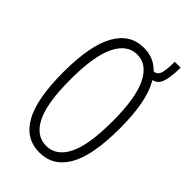

<svg xmlns="http://www.w3.org/2000/svg" viewBox="-213 -747 827 827"><g transform="rotate(45 200.0 -333.5)"><path d="M200 11Q116 11 72 -66Q28 -143 28 -308Q28 -468 72 -547.5Q116 -627 200 -627Q283 -627 327.5 -547.5Q372 -468 372 -308Q372 -143 327.5 -66Q283 11 200 11ZM200 -30Q261 -30 294.5 -96Q328 -162 328 -308Q328 -448 294.5 -517Q261 -586 200 -586Q139 -586 105.5 -517Q72 -448 72 -308Q72 -162 105.5 -96Q139 -30 200 -30ZM301 -552 297 -584Q319 -584 327.5 -603Q336 -622 336 -678H372Q371 -607 356.5 -579Q342 -551 301 -552Z"/></g></svg>

Font: Inconsolata Condensed Light
Style: Regular
Weight: 300
Width: 3
Monospace: yes
Designer: Raph Levien, Cyreal, Brenton Simpson
Foundry: Raph Levien, Cyreal, Google
Version: Version 3.001; ttfautohint (v1.8.2.53-6de2)